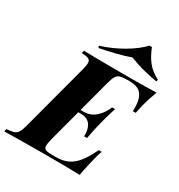

<svg xmlns="http://www.w3.org/2000/svg" viewBox="-261 -1093 1157 1239"><g transform="rotate(30 318.0 -474.0)"><path d="M234 -346 238 -366H444L439 -346ZM340 -366Q365 -366 387.5 -376Q410 -386 427.5 -403Q445 -420 458.5 -440.5Q472 -461 480 -482H502Q488 -439 481 -413Q474 -387 466 -356Q462 -337 457.5 -321Q453 -305 449.5 -284.5Q446 -264 439 -230H417Q418 -248 415 -268.5Q412 -289 402.5 -306.5Q393 -324 374.5 -335Q356 -346 327 -346ZM608 -528Q611 -587 599 -621.5Q587 -656 561 -670.5Q535 -685 493 -685H476Q442 -685 423.5 -679.5Q405 -674 395 -656.5Q385 -639 375 -602L243 -106Q234 -70 235 -52Q236 -34 251.5 -28.5Q267 -23 300 -23H325Q376 -23 413 -40Q450 -57 481 -95.5Q512 -134 543 -200H565Q560 -187 554.5 -168Q549 -149 544 -128Q539 -109 531 -73.5Q523 -38 517 0Q466 -2 403.5 -2.5Q341 -3 291 -3Q265 -3 225 -3Q185 -3 138.5 -2.5Q92 -2 44.5 -1.5Q-3 -1 -45 0L-41 -20Q-7 -22 12 -28Q31 -34 42 -52Q53 -70 62 -106L194 -602Q204 -639 202 -656.5Q200 -674 184.5 -680.5Q169 -687 135 -688L140 -708Q182 -707 229.5 -706.5Q277 -706 323.5 -705.5Q370 -705 410 -705Q450 -705 476 -705Q521 -705 578 -705.5Q635 -706 681 -708Q668 -673 659.5 -647Q651 -621 643 -590Q639 -572 635.5 -556Q632 -540 630 -528ZM433 -827Q389 -811 331.5 -796.5Q274 -782 212 -770L207 -784Q295 -812 370 -856Q445 -900 490 -948H508Q529 -893 559.5 -853.5Q590 -814 647 -784L643 -770Q594 -779 557.5 -787.5Q521 -796 491.5 -806Q462 -816 433 -827Z"/></g></svg>

Font: Playfair Display ExtraBold
Style: Italic
Weight: 800
Italic angle: -14°
Designer: Claus Eggers Sørensen
Foundry: Claus Eggers Sørensen
Version: Version 1.203